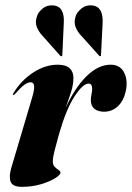

<svg xmlns="http://www.w3.org/2000/svg" viewBox="-20 -698 499 727"><path d="M30 -338Q27 -338.5 31 -345.5Q60 -393.5 105.5 -423.2Q151 -453 198.5 -453Q229.5 -453 243.8 -439.5Q258 -426 258 -403.5Q258 -377.5 249 -349.5Q240 -321.5 228 -288.5Q263.5 -366 307.8 -409.5Q352 -453 399 -453Q433 -453 448.2 -426.5Q463.5 -400 458 -362.5Q451 -320 428.2 -297.5Q405.5 -275 374 -275Q351.5 -275 337.8 -285.8Q324 -296.5 324 -319Q324 -330.5 326.5 -341.2Q329 -352 329 -361.5Q329 -381.5 315.5 -381.5Q294 -381.5 262.5 -333.5Q231 -285.5 204 -192Q194 -155.5 187 -129Q180 -102.5 180 -87Q180 -73.5 187.2 -66.2Q194.5 -59 201.8 -54.2Q209 -49.5 209 -44.5Q209 -36 188.8 -23.2Q168.5 -10.5 135.2 -0.5Q102 9.5 63 9.5Q28 9.5 20.5 -9.5Q13 -28.5 22.5 -61.5L100 -323Q111 -358.5 109.2 -372.5Q107.5 -386.5 96 -386.5Q86 -386.5 73 -377.5Q60 -368.5 38 -343.5Q33 -338 30 -338ZM221.5 -609.5 216 -491Q216.5 -487 214.5 -485.5Q211.5 -484 208.5 -486.5L140 -563.5Q126.5 -578 119.2 -596.2Q112 -614.5 120.5 -638Q125.5 -653 142.5 -666.5Q159.5 -680 183.5 -677.5Q225.5 -672.5 221.5 -609.5ZM368.5 -609.5 362.5 -491Q363 -487 361 -485.5Q358.5 -484 356 -486.5L287 -563.5Q273 -578 266 -596.2Q259 -614.5 267 -638Q272.5 -653 289.2 -666.5Q306 -680 330 -677.5Q372 -672.5 368.5 -609.5Z"/></svg>

Font: Fraunces 144pt
Style: Bold Italic
Weight: 700
Italic angle: -16°
Version: Version 1.000;[b76b70a41]